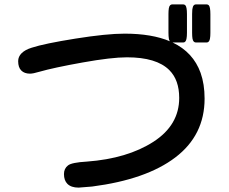

<svg xmlns="http://www.w3.org/2000/svg" viewBox="-20 -813 1040 872"><path d="M545.9 -660.2Q669.9 -660.2 751.5 -625.5Q748.5 -629.9 747.1 -636.2Q745.1 -647.5 745.1 -664.1V-749Q745.1 -765.6 746.8 -775.4Q748.5 -785.2 752.7 -789.1Q756.8 -793 761.7 -793H812.5Q817.4 -793 821.8 -789.1Q829.1 -781.2 829.1 -749V-664.1Q829.1 -647.5 827.1 -637.7Q824.7 -624.5 817.4 -621.1Q814.9 -620.1 812.5 -620.1H763.7Q857.4 -575.7 891.1 -481.9Q909.2 -430.7 909.2 -365.2Q909.2 -198.7 775.9 -97.7Q644 2.4 398.4 34.2L336.9 39.1Q303.2 39.1 286.1 22Q270.5 6.3 270.5 -22.5Q270.5 -47.4 288.6 -61.5Q305.2 -75.2 374.5 -79.1Q558.6 -92.8 677.2 -169.4Q793.9 -245.1 793.9 -368.2Q793.9 -449.7 749 -494.6Q690.9 -552.7 556.6 -552.7Q486.3 -552.7 355.5 -529.3Q224.6 -505.9 157.7 -486.8Q130.4 -478.5 116.2 -478.5Q90.8 -478.5 76.7 -492.7Q62.5 -506.8 62.5 -535.2Q62.5 -555.7 78.1 -571.3Q93.8 -586.9 123.5 -596.2Q181.6 -615.2 323 -637.7Q464.4 -660.2 545.9 -660.2ZM852.5 -749Q852.5 -763.7 853.3 -768.8Q854 -773.9 854.5 -775.4Q856 -785.2 860.1 -789.1Q864.3 -793 869.1 -793H918.9Q923.8 -793 928.2 -789.1Q935.5 -781.2 935.5 -749V-664.1Q935.5 -647.5 933.6 -637.7Q931.2 -624.5 923.8 -621.1Q921.4 -620.1 918.9 -620.1H869.1Q864.3 -620.1 860.1 -624Q856 -627.9 854.2 -637.7Q852.5 -647.5 852.5 -664.1Z"/></svg>

Font: YuPearl-SemiBold
Style: SemiBold
Weight: 600
Designer: Max Yao
Foundry: Max-Everyday
Version: Version 1.011; ttfautohint (v1.8.3)